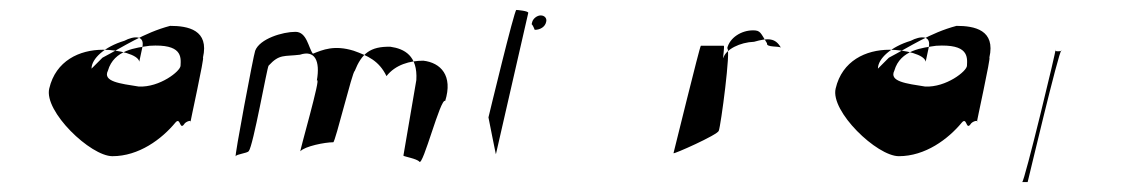

<svg xmlns="http://www.w3.org/2000/svg" viewBox="-20 -356 2267 386"><path d="M79 -178C68 -132 162 -42 206 -42C259 -42 305 -76 333 -110C343 -121 341 -94 350 -106C353 -112 367 -116 363 -110C361 -105 392 -244 388 -240C401 -296 358 -304 322 -304C269 -290 228 -262 186 -240L164 -218C164 -238 190 -262 230 -274C249 -284 272 -286 266 -260L260 -232C258 -246 219 -256 187 -256C140 -256 92 -234 79 -178ZM197 -214C209 -256 254 -260 281 -264C346 -268 344 -242 343 -224C343 -213 301 -180 259 -182C221 -188 186 -192 197 -214Z M493 -254C490 -247 450 -35 454 -42C455 -46 477 -48 480 -52C489 -62 517 -221 520 -224C542 -248 551 -242 583 -246C613 -256 624 -234 617 -194C627 -206 581 -48 584 -52C593 -62 633 -70 650 -70C654 -70 689 -214 693 -213C707 -248 724 -263 765 -262C793 -258 820 -244 817 -195L791 -43C793 -41 818 -37 823 -31C830 -20 866 -161 875 -153C891 -204 866 -230 831 -234C804 -234 775 -226 757 -203C742 -234 719 -244 691 -254C652 -266 629 -256 609 -248C600 -260 597 -292 574 -292C548 -292 502 -278 493 -254Z M962 -120C962 -120 977 -44 977 -46L1042 -330C1043 -334 1020 -336 1018 -336C1014 -336 963 -124 962 -120ZM1050 -312C1048 -302 1048 -314 1055 -296C1066 -296 1076 -302 1078 -312C1080 -319 1075 -325 1067 -325C1060 -325 1052 -319 1050 -312Z M1334 -48C1333 -45 1423 -85 1425 -93C1429 -102 1450 -259 1442 -259C1447 -280 1470 -295 1494 -295C1509 -295 1509 -290 1522 -269C1520 -260 1547 -264 1550 -260C1539 -280 1524 -280 1496 -272C1468 -271 1439 -257 1434 -239C1433 -238 1437 -264 1435 -264H1389C1387 -264 1335 -51 1334 -48Z M1660 -178C1649 -132 1743 -42 1787 -42C1840 -42 1886 -76 1914 -110C1924 -121 1922 -94 1931 -106C1934 -112 1948 -116 1944 -110C1942 -105 1973 -244 1969 -240C1982 -296 1939 -304 1903 -304C1850 -290 1809 -262 1767 -240L1745 -218C1745 -238 1771 -262 1811 -274C1830 -284 1853 -286 1847 -260L1841 -232C1839 -246 1800 -256 1768 -256C1721 -256 1673 -234 1660 -178ZM1778 -214C1790 -256 1835 -260 1862 -264C1927 -268 1925 -242 1924 -224C1924 -213 1882 -180 1840 -182C1802 -188 1767 -192 1778 -214Z M2035 10H2046C2045 15 2109 -256 2114 -255C2117 -253 2098 -251 2102 -256C2105 -261 2039 12 2035 10Z"/></svg>

Font: pokerface
Style: oblique
Weight: 400
Version: Version 1